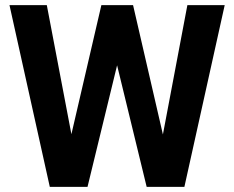

<svg xmlns="http://www.w3.org/2000/svg" viewBox="-20 -731 915 751"><path d="M617.2 -205.1 712.9 -710.9H858.9L701.2 0H553.7L438 -475.6L322.3 0H174.8L17.1 -710.9H163.1L259.3 -206.1L376.5 -710.9H500.5Z"/></svg>

Font: Vazir UI
Style: Bold-UI
Weight: 700
Designer: Saber Rastikerdar
Foundry: Saber Rastikerdar
Version: Version 30.1.0